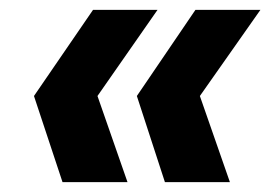

<svg xmlns="http://www.w3.org/2000/svg" viewBox="-20 -490 560 390"><path d="M315 -120 258 -295 377 -470H509L386 -295L447 -120ZM107 -120 49 -295 169 -470H300L178 -295L239 -120Z"/></svg>

Font: DM Sans 28pt ExtraBold
Style: Italic
Weight: 800
Italic angle: -10°
Version: Version 4.004;gftools[0.9.30]